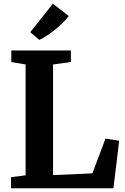

<svg xmlns="http://www.w3.org/2000/svg" viewBox="-20 -1015 676 1035"><path d="M39.5 0V-60L118 -70V-667.5L41 -680.5V-743H362V-680.5L266 -667.5V-71L478 -80.5L548.5 -267.5L622.5 -256.5L591.5 0ZM192 -800 143 -841.5 265 -995 350.5 -928.5Q336 -909 316.2 -890Q296.5 -871 275 -853.8Q253.5 -836.5 232.2 -822.8Q211 -809 192.5 -800Z"/></svg>

Font: Merriweather Light 18pt
Style: Bold
Weight: 700
Version: Version 2.100